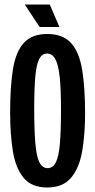

<svg xmlns="http://www.w3.org/2000/svg" viewBox="-20 -822 423 853"><path d="M190 11Q120 11 84.5 -32.5Q49 -76 37 -151.5Q25 -227 25 -322Q25 -437 37.5 -514.5Q50 -592 86 -631.5Q122 -671 190 -671Q259 -671 295.5 -631Q332 -591 345 -512Q358 -433 358 -318Q358 -224 345 -149.5Q332 -75 295.5 -32Q259 11 190 11ZM192 -75Q215 -75 228 -100.5Q241 -126 246 -183.5Q251 -241 251 -338Q251 -428 245 -482Q239 -536 225.5 -560Q212 -584 189 -584Q167 -584 154.5 -560.5Q142 -537 137 -483.5Q132 -430 132 -340Q132 -244 137 -185.5Q142 -127 155 -101Q168 -75 192 -75ZM156 -702 90 -802H201L244 -702Z"/></svg>

Font: Bricolage Grotesque 96pt Condensed Medium
Style: Regular
Weight: 500
Width: 3
Designer: Mathieu Triay
Foundry: Atelier Triay
Version: Version 1.001; ttfautohint (v1.8.4.7-5d5b);gftools[0.9.33.de